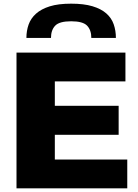

<svg xmlns="http://www.w3.org/2000/svg" viewBox="-20 -1027 753 1047"><path d="M70 -740H664V-583H279V-450H627V-292H279V-157H674V0H70ZM478 -820Q478 -863 455 -887Q432 -911 368 -911Q304 -911 281 -887Q258 -863 258 -820H124Q124 -859 136 -893Q148 -927 176.5 -952.5Q205 -978 251.5 -992.5Q298 -1007 368 -1007Q437 -1007 484 -993Q531 -979 559.5 -954Q588 -929 600 -894.5Q612 -860 612 -820Z"/></svg>

Font: Encode Sans Wide
Style: ExtraBold
Weight: 800
Designer: Pablo Impallari, Andres Torresi
Foundry: Pablo Impallari, Andres Torresi
Version: Version 1.000; ttfautohint (v1.00) -l 8 -r 50 -G 200 -x 14 -